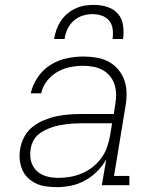

<svg xmlns="http://www.w3.org/2000/svg" viewBox="-20 -760 640 788"><path d="M213 8Q191 8 169 5Q147 2 128 -7Q109 -16 94 -30.5Q79 -45 71 -64.5Q63 -84 61 -106Q59 -128 63 -150Q67 -175 80 -199Q93 -223 114 -239.5Q135 -256 160 -266.5Q185 -277 210.5 -282.5Q236 -288 261.5 -290Q287 -292 312 -292H447L453 -331Q457 -352 456.5 -373Q456 -394 450 -413Q444 -432 431.5 -447.5Q419 -463 401.5 -472.5Q384 -482 363.5 -486Q343 -490 322 -490Q295 -490 267.5 -484.5Q240 -479 215.5 -465Q191 -451 173 -428Q155 -405 149 -377H106Q114 -412 135 -443Q156 -474 187 -493.5Q218 -513 253 -520.5Q288 -528 322 -528Q349 -528 376 -523.5Q403 -519 425.5 -507Q448 -495 465 -475Q482 -455 490.5 -430.5Q499 -406 499.5 -379Q500 -352 495 -324L448 -38H511V0H398L416 -106Q401 -79 378.5 -56.5Q356 -34 328.5 -19Q301 -4 271.5 2Q242 8 213 8ZM221 -30Q245 -30 269.5 -34.5Q294 -39 317.5 -49Q341 -59 361.5 -75.5Q382 -92 397 -113Q412 -134 420 -157.5Q428 -181 432 -205L440 -254H312Q297 -254 281.5 -253Q266 -252 250.5 -250Q235 -248 220 -245Q205 -242 190 -236.5Q175 -231 160.5 -223.5Q146 -216 134 -205Q122 -194 115 -179Q108 -164 106 -149Q103 -132 104.5 -115.5Q106 -99 112.5 -84.5Q119 -70 130.5 -59Q142 -48 156.5 -41.5Q171 -35 187.5 -32.5Q204 -30 221 -30ZM202 -600Q205 -619 211.5 -637.5Q218 -656 229 -673Q240 -690 256 -703.5Q272 -717 290.5 -725.5Q309 -734 328 -737Q347 -740 366 -740Q394 -740 420.5 -731.5Q447 -723 464 -703.5Q481 -684 485 -656Q489 -628 485 -600H442Q445 -620 442.5 -640Q440 -660 428.5 -674.5Q417 -689 398.5 -695.5Q380 -702 360 -702Q339 -702 318.5 -695.5Q298 -689 282 -674.5Q266 -660 257 -640.5Q248 -621 245 -600Z"/></svg>

Font: Iosevka Etoile XLtObl
Style: Regular
Weight: 200
Italic angle: -9°
Designer: Belleve Invis
Foundry: Belleve Invis
Version: Version 15.5.2; ttfautohint (v1.8.4)